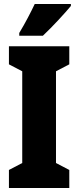

<svg xmlns="http://www.w3.org/2000/svg" viewBox="-20 -947 394 967"><path d="M337 -917V-927H155C134 -883 109 -834 77 -781V-767H196C246 -814 309 -883 337 -917ZM329 0V-91L262 -126V-588L329 -623V-714H25V-623L92 -588V-126L25 -91V0Z"/></svg>

Font: Noto Sans Lao Looped ExtraCondensed Black
Style: Regular
Weight: 900
Width: 2
Designer: Mark Frömberg, Ben Mitchell
Foundry: The Fontpad Ltd
Version: Version 1.002